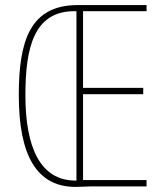

<svg xmlns="http://www.w3.org/2000/svg" viewBox="-20 -734 644 756"><path d="M286 -714C97 -714 54 -571 54 -359C54 -121 125 2 278 2C301 2 319 0 336 0H557V-25H307V-363H544V-388H307V-690H557V-714ZM273 -690H281V-23H277C139 -23 80 -153 80 -359C80 -545 113 -690 273 -690Z"/></svg>

Font: Noto Sans Arabic ExtCond Thin
Style: Regular
Weight: 100
Width: 2
Designer: Monotype Design Team, Nadine Chahine, Nizar Qandah and Khaled Hosny
Foundry: Monotype Imaging Inc.
Version: Version 2.012